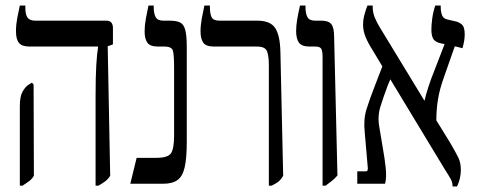

<svg xmlns="http://www.w3.org/2000/svg" viewBox="-20 -667 1730 697"><path d="M327 7V-319Q327 -388 329.5 -430Q332 -472 336 -496V-498H88Q60 -498 49 -511Q38 -524 38 -554Q38 -577 42.5 -601Q47 -625 52 -647H72V-638Q72 -614 80 -603Q88 -592 108 -592H366Q390 -592 390 -565V-506L371 -499L380 -29Q373 -17 361.5 -8.5Q350 0 337 7ZM52 7V-282Q52 -317 62 -334.5Q72 -352 83 -359L96 -367L102 -360L103 -29Q96 -17 86 -9.5Q76 -2 62 7Z M453 0 476 -94H547Q590 -94 601 -111Q612 -128 612 -176V-420Q612 -466 608 -482Q604 -498 577 -498H554Q525 -498 515 -512Q505 -526 505 -553Q505 -575 509.5 -599.5Q514 -624 519 -647H538V-641Q538 -618 545 -605Q552 -592 573 -592H595Q620 -592 633.5 -585.5Q647 -579 652.5 -558.5Q658 -538 658 -498V-152Q658 -93 650.5 -60Q643 -27 624.5 -13.5Q606 0 573 0Z M956 7V-432Q956 -463 949.5 -480.5Q943 -498 913 -498H757Q728 -498 718 -512Q708 -526 708 -553Q708 -575 712.5 -599.5Q717 -624 722 -647H742V-641Q742 -618 748 -605Q754 -592 777 -592H914Q962 -592 979.5 -564.5Q997 -537 998 -476L1008 -29Q1000 -15 990.5 -7.5Q981 0 966 7Z M1151 7V-460Q1151 -481 1146.5 -489.5Q1142 -498 1125 -498H1104Q1075 -498 1065 -512.5Q1055 -527 1055 -554Q1055 -573 1058.5 -594.5Q1062 -616 1069 -647H1089V-641Q1089 -618 1096 -605Q1103 -592 1124 -592H1147Q1173 -592 1183 -579Q1193 -566 1193 -532L1205 -30Q1194 -17 1183 -9Q1172 -1 1162 7Z M1277 0V-45H1308Q1317 -45 1315 -60L1304 -187Q1299 -234 1310.5 -270.5Q1322 -307 1338 -348L1368 -426L1332 -486Q1316 -511 1307 -533Q1298 -555 1298 -578Q1298 -596 1303.5 -615.5Q1309 -635 1314 -647H1333V-640Q1333 -622 1340.5 -603.5Q1348 -585 1358 -569L1521 -301Q1525 -320 1534.5 -349.5Q1544 -379 1555 -406L1594 -507L1583 -509Q1559 -514 1552.5 -526.5Q1546 -539 1546 -559Q1546 -576 1549 -599Q1552 -622 1560 -647H1580V-641Q1580 -623 1585 -611Q1590 -599 1605 -596L1631 -590Q1644 -588 1655.5 -579Q1667 -570 1667 -543Q1667 -530 1665 -518.5Q1663 -507 1659 -492L1631 -499L1590 -382Q1576 -343 1570 -306.5Q1564 -270 1564 -230L1614 -149Q1635 -113 1644 -94.5Q1653 -76 1653 -50Q1653 -19 1639 10H1623Q1623 -5 1616 -17.5Q1609 -30 1593 -55L1397 -379L1388 -358Q1372 -315 1361 -280Q1350 -245 1357 -206L1371 -122Q1376 -95 1380 -59.5Q1384 -24 1378 0Z"/></svg>

Font: Noto Serif Hebrew ExtraCondensed Medium
Style: Regular
Weight: 500
Width: 2
Designer: Monotype Design Team
Foundry: Monotype Imaging Inc.
Version: Version 2.004; ttfautohint (v1.8.4.7-5d5b)